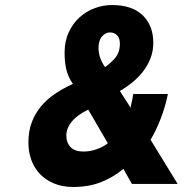

<svg xmlns="http://www.w3.org/2000/svg" viewBox="-20 -732 753 764"><path d="M471 -60Q430 -26 381.5 -7Q333 12 271 12Q229 12 196 -1.5Q163 -15 140 -38.5Q117 -62 105 -94.5Q93 -127 93 -165Q93 -211 107 -247Q121 -283 145 -311Q169 -339 201.5 -360.5Q234 -382 270 -398Q250 -428 243.5 -457Q237 -486 237 -522Q237 -568 253.5 -603.5Q270 -639 296.5 -663Q323 -687 357 -699.5Q391 -712 425 -712Q506 -712 548 -671Q590 -630 590 -562Q590 -529 579 -500.5Q568 -472 549.5 -448Q531 -424 507 -404.5Q483 -385 457 -370L500 -303Q501 -314 504.5 -327.5Q508 -341 510 -358H648Q638 -307 618.5 -257.5Q599 -208 579 -176L687 0H505ZM372 -541Q372 -502 398 -465Q421 -481 439 -502.5Q457 -524 457 -558Q457 -581 445.5 -592Q434 -603 417 -603Q400 -603 386 -587Q372 -571 372 -541ZM312 -129Q339 -129 365.5 -138.5Q392 -148 409 -162L331 -296Q288 -275 266 -248.5Q244 -222 244 -193Q244 -164 261 -146.5Q278 -129 312 -129Z"/></svg>

Font: Overpass Heavy
Style: Italic
Weight: 900
Italic angle: -10°
Designer: Delve Withrington, Dave Bailey
Foundry: Delve Fonts
Version: Version 3.000;DELV;Overpass